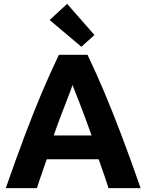

<svg xmlns="http://www.w3.org/2000/svg" viewBox="-20 -978 761 998"><path d="M10 0Q62 -149 107.5 -270Q153 -391 196.5 -494Q240 -597 286 -693H435Q481 -597 524.5 -493.5Q568 -390 613.5 -269.5Q659 -149 711 0H544Q533 -36 519.5 -74Q506 -112 493 -150H223Q210 -112 196.5 -74Q183 -36 172 0ZM259 -274H456Q424 -364 396.5 -435Q369 -506 357 -536Q347 -506 319 -435Q291 -364 259 -274ZM403 -735 238 -874 329 -958 471 -796Z"/></svg>

Font: Ubuntu Sans ExtraBold
Style: Regular
Weight: 800
Designer: Dalton Maag Ltd
Foundry: Dalton Maag Ltd
Version: Version 1.006; ttfautohint (v1.8.4.7-5d5b)